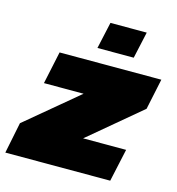

<svg xmlns="http://www.w3.org/2000/svg" viewBox="-123 -793 817 884"><g transform="rotate(15 285.5 -351.0)"><path d="M-18 0 12 -148 260 -355H71L104 -510H589L558 -363L311 -156H516L482 0ZM267 -575 295 -702H468L440 -575Z"/></g></svg>

Font: Saira SemiExpanded Black
Style: Italic
Weight: 900
Width: 6
Italic angle: -12°
Designer: Hector Gatti with collaboration of the Omnibus-Type team
Foundry: Omnibus-Type
Version: Version 1.101